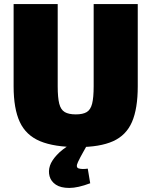

<svg xmlns="http://www.w3.org/2000/svg" viewBox="-20 -710 745 945"><path d="M658 -690V-285Q658 -175 629.5 -109.5Q601 -44 536.5 -15Q472 14 364 14Q247 14 177.5 -15Q108 -44 77.5 -109.5Q47 -175 47 -285V-690H264V-285Q264 -230 271.5 -200Q279 -170 298.5 -158.5Q318 -147 353 -147Q388 -147 407 -158.5Q426 -170 433.5 -200Q441 -230 441 -285V-690ZM331 -2 411 0Q399 22 387.5 42Q376 62 364 87Q351 114 367.5 119Q384 124 412 120L424 192Q363 215 321 215Q279 215 255 199Q231 183 224 157.5Q217 132 226 105Q234 81 259.5 53Q285 25 331 -2Z"/></svg>

Font: Exo 2 Black
Style: Regular
Weight: 900
Designer: Natanael Gama
Foundry: Natanael Gama
Version: Version 2.010